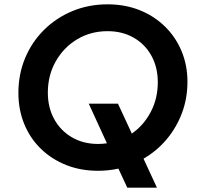

<svg xmlns="http://www.w3.org/2000/svg" viewBox="-20 -777 922 887"><path d="M433 12Q353 12 286 -14.5Q219 -41 169 -89.5Q119 -138 92 -204Q65 -270 65 -348Q65 -434 96 -508.5Q127 -583 183.5 -639Q240 -695 315 -726Q390 -757 477 -757Q557 -757 624 -730.5Q691 -704 741 -655.5Q791 -607 818.5 -541.5Q846 -476 846 -399Q846 -322 820.5 -254.5Q795 -187 749.5 -133Q704 -79 643 -44L705 90H568L527 2Q481 12 433 12ZM433 -112Q454 -112 474 -115L390 -298H525L589 -160Q644 -198 676.5 -260Q709 -322 709 -397Q709 -466 679.5 -519.5Q650 -573 597.5 -603Q545 -633 477 -633Q399 -633 336.5 -595.5Q274 -558 237.5 -493.5Q201 -429 201 -349Q201 -280 230.5 -226.5Q260 -173 312.5 -142.5Q365 -112 433 -112Z"/></svg>

Font: Plus Jakarta Sans
Style: Bold Italic
Weight: 700
Italic angle: -8°
Designer: Gumpita Rahayu
Foundry: Tokotype
Version: Version 2.071; ttfautohint (v1.8.4.7-5d5b);gftools[0.9.29]